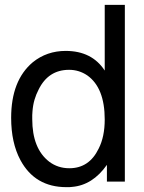

<svg xmlns="http://www.w3.org/2000/svg" viewBox="-20 -749 596 792"><path d="M495 -729V0H421V-69Q362 15 277 22Q272 23 266 23Q260 23 254 23Q124 23 64 -89Q26 -160 26 -263Q26 -417 115 -492Q173 -539 251 -539Q359 -539 412 -458V-729ZM265 -461Q179 -461 139 -379Q129 -360 122.5 -338Q116 -316 114 -290Q113 -282 113 -274Q113 -266 113 -258Q113 -136 183 -82Q219 -55 266 -55Q348 -55 387 -136Q412 -185 412 -256Q412 -387 340 -438Q306 -461 265 -461Z"/></svg>

Font: Ekushey Lal Sabuj
Style: Regular
Weight: 400
Designer: Al Mamun Sumon
Foundry: Al Mamun Sumon
Version: Version 1.0